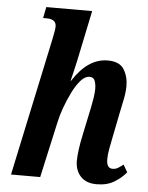

<svg xmlns="http://www.w3.org/2000/svg" viewBox="-54 -804 663 859"><g transform="rotate(5 277.5 -375.0)"><path d="M412 10Q365 10 340 -17Q315 -44 315 -87Q315 -105 319 -137Q323 -169 332 -209L350 -295Q353 -309 357.5 -330.5Q362 -352 365.5 -375Q369 -398 369 -415Q369 -433 363.5 -449.5Q358 -466 339 -466Q319 -466 299.5 -444Q280 -422 263 -387.5Q246 -353 233 -317Q220 -281 214 -252L158 0H27L159 -620Q162 -637 165 -651.5Q168 -666 168 -677Q168 -710 125 -710H109L119 -760H325L278 -535Q272 -507 266 -482Q260 -457 256 -441H258Q325 -546 414 -546Q467 -546 487 -514Q507 -482 507 -439Q507 -413 500.5 -380.5Q494 -348 488 -320L466 -210Q460 -180 455 -153.5Q450 -127 450 -106Q450 -65 477 -65Q490 -65 500.5 -71Q511 -77 525 -88L544 -55Q524 -30 491.5 -10Q459 10 412 10Z"/></g></svg>

Font: Noto Serif ExtraCondensed
Style: Bold Italic
Weight: 700
Width: 2
Italic angle: -12°
Designer: Monotype Design Team
Foundry: Monotype Imaging Inc.
Version: Version 2.013; ttfautohint (v1.8.4.7-5d5b)